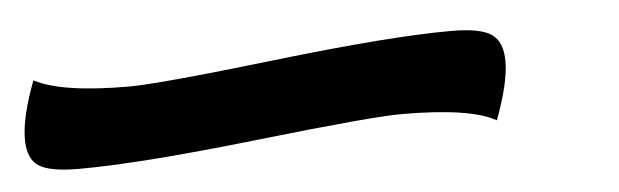

<svg xmlns="http://www.w3.org/2000/svg" viewBox="-46 -10 725 225"><g transform="rotate(-5 317.0 102.5)"><path d="M40 164Q6 164 -7 155.5Q-20 147 -20 124Q-20 98 -4 56Q28 73 107 73Q142 73 279.5 57Q417 41 489 41Q523 41 536 50Q549 59 549 82Q549 107 533 150Q503 133 422 133Q387 133 249.5 148.5Q112 164 40 164Z"/></g></svg>

Font: Lemonada Light
Style: Regular
Weight: 300
Designer: Mohamed Gaber (Arabic), Eduardo Tunni (Latin)
Foundry: Kief Type Foundry
Version: Version 4.004